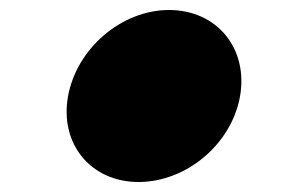

<svg xmlns="http://www.w3.org/2000/svg" viewBox="-20 -342 564 384"><path d="M318 -322C223 -322 133 -245 116 -149C99 -54 162 22 257 22C353 22 443 -54 460 -149C477 -245 414 -322 318 -322Z"/></svg>

Font: Hussar Dziwak
Style: Kur
Weight: 400
Version: Version 1.022